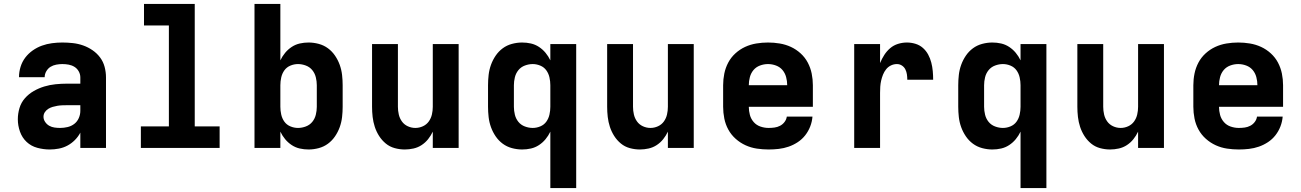

<svg xmlns="http://www.w3.org/2000/svg" viewBox="-20 -755 6640 980"><path d="M234 8Q202 8 170.5 -0.5Q139 -9 116 -30.5Q93 -52 82 -83Q71 -114 71 -146Q71 -175 79.5 -203.5Q88 -232 107.5 -254Q127 -276 152.5 -290.5Q178 -305 206 -313.5Q234 -322 263.5 -325Q293 -328 322 -328H390V-360Q390 -376 382 -390.5Q374 -405 360.5 -413.5Q347 -422 331 -425Q315 -428 298 -428Q283 -428 267 -425Q251 -422 238 -414Q225 -406 216.5 -391.5Q208 -377 208 -361H77Q77 -361 77 -361Q77 -361 77 -362Q77 -388 85 -414Q93 -440 109 -461Q125 -482 147 -497.5Q169 -513 194 -522Q219 -531 245.5 -534.5Q272 -538 298 -538Q325 -538 352 -535Q379 -532 404.5 -523Q430 -514 452.5 -498.5Q475 -483 491 -461.5Q507 -440 514 -413.5Q521 -387 521 -360V0H390V-78Q379 -57 362 -40Q345 -23 324.5 -12Q304 -1 280.5 3.5Q257 8 234 8ZM287 -102Q306 -102 325 -106.5Q344 -111 359 -122.5Q374 -134 382 -152Q390 -170 390 -189V-218H322Q310 -218 297.5 -217.5Q285 -217 273 -215Q261 -213 249 -209.5Q237 -206 226.5 -199.5Q216 -193 209 -182.5Q202 -172 202 -159Q202 -145 210.5 -132.5Q219 -120 231.5 -113Q244 -106 258.5 -104Q273 -102 287 -102Z M699 0V-110H842V-625H715V-735H974V-110H1101V0Z M1555 8Q1532 8 1510 3Q1488 -2 1469 -14.5Q1450 -27 1435.5 -44.5Q1421 -62 1411 -83V0H1279V-735H1411V-447Q1421 -468 1435.5 -485.5Q1450 -503 1469 -515.5Q1488 -528 1510 -533Q1532 -538 1555 -538Q1581 -538 1607 -531Q1633 -524 1654 -508.5Q1675 -493 1690 -471Q1705 -449 1714 -424Q1723 -399 1726 -372.5Q1729 -346 1729 -320V-210Q1729 -184 1726 -157.5Q1723 -131 1714 -106Q1705 -81 1690 -59Q1675 -37 1654 -21.5Q1633 -6 1607 1Q1581 8 1555 8ZM1501 -102Q1521 -102 1541 -109.5Q1561 -117 1574 -133Q1587 -149 1592 -169.5Q1597 -190 1597 -210V-320Q1597 -340 1592 -360.5Q1587 -381 1574 -397Q1561 -413 1541 -420.5Q1521 -428 1501 -428Q1481 -428 1462 -420Q1443 -412 1431.5 -396Q1420 -380 1415.5 -360Q1411 -340 1411 -320V-210Q1411 -190 1415.5 -170Q1420 -150 1431.5 -134Q1443 -118 1462 -110Q1481 -102 1501 -102Z M2046 8Q2020 8 1994.5 1Q1969 -6 1949 -22.5Q1929 -39 1915 -61Q1901 -83 1893 -107.5Q1885 -132 1882 -158Q1879 -184 1879 -210V-530H2011V-210Q2011 -190 2015.5 -170.5Q2020 -151 2031.5 -135Q2043 -119 2061.5 -110.5Q2080 -102 2100 -102Q2120 -102 2138.5 -110.5Q2157 -119 2168.5 -135Q2180 -151 2184.5 -170.5Q2189 -190 2189 -210V-530H2321V0H2189V-83Q2179 -62 2165 -44.5Q2151 -27 2132 -14.5Q2113 -2 2090.5 3Q2068 8 2046 8Z M2789 205V-83Q2779 -62 2764.5 -44.5Q2750 -27 2731 -14.5Q2712 -2 2690 3Q2668 8 2645 8Q2619 8 2593 1Q2567 -6 2546 -21.5Q2525 -37 2510 -59Q2495 -81 2486 -106Q2477 -131 2474 -157.5Q2471 -184 2471 -210V-320Q2471 -346 2474 -372.5Q2477 -399 2486 -424Q2495 -449 2510 -471Q2525 -493 2546 -508.5Q2567 -524 2593 -531Q2619 -538 2645 -538Q2668 -538 2690 -533Q2712 -528 2731 -515.5Q2750 -503 2764.5 -485.5Q2779 -468 2789 -447V-530H2921V205ZM2699 -102Q2719 -102 2738 -110Q2757 -118 2768.5 -134Q2780 -150 2784.5 -170Q2789 -190 2789 -210V-320Q2789 -340 2784.5 -360Q2780 -380 2768.5 -396Q2757 -412 2738 -420Q2719 -428 2699 -428Q2679 -428 2659 -420.5Q2639 -413 2626 -397Q2613 -381 2608 -360.5Q2603 -340 2603 -320V-210Q2603 -190 2608 -169.5Q2613 -149 2626 -133Q2639 -117 2659 -109.5Q2679 -102 2699 -102Z M3246 8Q3220 8 3194.5 1Q3169 -6 3149 -22.5Q3129 -39 3115 -61Q3101 -83 3093 -107.5Q3085 -132 3082 -158Q3079 -184 3079 -210V-530H3211V-210Q3211 -190 3215.5 -170.5Q3220 -151 3231.5 -135Q3243 -119 3261.5 -110.5Q3280 -102 3300 -102Q3320 -102 3338.5 -110.5Q3357 -119 3368.5 -135Q3380 -151 3384.5 -170.5Q3389 -190 3389 -210V-530H3521V0H3389V-83Q3379 -62 3365 -44.5Q3351 -27 3332 -14.5Q3313 -2 3290.5 3Q3268 8 3246 8Z M3903 8Q3873 8 3843 3.5Q3813 -1 3785.5 -13.5Q3758 -26 3735 -46.5Q3712 -67 3697.5 -93.5Q3683 -120 3677 -150Q3671 -180 3671 -210V-320Q3671 -350 3677 -379.5Q3683 -409 3697 -435.5Q3711 -462 3733.5 -482.5Q3756 -503 3783 -515.5Q3810 -528 3840 -533Q3870 -538 3900 -538Q3930 -538 3960 -533Q3990 -528 4017 -515.5Q4044 -503 4066.5 -482.5Q4089 -462 4103 -435.5Q4117 -409 4123 -379.5Q4129 -350 4129 -320V-210H4074H3802Q3802 -189 3807.5 -168.5Q3813 -148 3827 -132Q3841 -116 3861.5 -109Q3882 -102 3903 -102Q3918 -102 3933 -104Q3948 -106 3961.5 -113Q3975 -120 3984.5 -132.5Q3994 -145 3996 -160H4127Q4125 -134 4115.5 -109.5Q4106 -85 4090 -64.5Q4074 -44 4052 -29.5Q4030 -15 4005.5 -6.5Q3981 2 3955 5Q3929 8 3903 8ZM3802 -320H3998Q3998 -341 3992.5 -361.5Q3987 -382 3974 -397.5Q3961 -413 3941 -420.5Q3921 -428 3900 -428Q3879 -428 3859 -420.5Q3839 -413 3826 -397.5Q3813 -382 3807.5 -361.5Q3802 -341 3802 -320Z M4340 0V-530H4472V-433Q4481 -455 4493.5 -474.5Q4506 -494 4523.5 -509Q4541 -524 4563.5 -531Q4586 -538 4609 -538Q4631 -538 4652.5 -531.5Q4674 -525 4690.5 -510.5Q4707 -496 4717.5 -476.5Q4728 -457 4733.5 -435.5Q4739 -414 4741 -392Q4743 -370 4743 -348H4611Q4611 -362 4609 -375.5Q4607 -389 4601 -401Q4595 -413 4583.5 -420.5Q4572 -428 4558 -428Q4542 -428 4527.5 -421Q4513 -414 4503 -401.5Q4493 -389 4487 -374Q4481 -359 4477.5 -343.5Q4474 -328 4473 -312.5Q4472 -297 4472 -281V0Z M5189 205V-83Q5179 -62 5164.5 -44.5Q5150 -27 5131 -14.5Q5112 -2 5090 3Q5068 8 5045 8Q5019 8 4993 1Q4967 -6 4946 -21.5Q4925 -37 4910 -59Q4895 -81 4886 -106Q4877 -131 4874 -157.5Q4871 -184 4871 -210V-320Q4871 -346 4874 -372.5Q4877 -399 4886 -424Q4895 -449 4910 -471Q4925 -493 4946 -508.5Q4967 -524 4993 -531Q5019 -538 5045 -538Q5068 -538 5090 -533Q5112 -528 5131 -515.5Q5150 -503 5164.5 -485.5Q5179 -468 5189 -447V-530H5321V205ZM5099 -102Q5119 -102 5138 -110Q5157 -118 5168.5 -134Q5180 -150 5184.5 -170Q5189 -190 5189 -210V-320Q5189 -340 5184.5 -360Q5180 -380 5168.5 -396Q5157 -412 5138 -420Q5119 -428 5099 -428Q5079 -428 5059 -420.5Q5039 -413 5026 -397Q5013 -381 5008 -360.5Q5003 -340 5003 -320V-210Q5003 -190 5008 -169.5Q5013 -149 5026 -133Q5039 -117 5059 -109.5Q5079 -102 5099 -102Z M5646 8Q5620 8 5594.5 1Q5569 -6 5549 -22.5Q5529 -39 5515 -61Q5501 -83 5493 -107.5Q5485 -132 5482 -158Q5479 -184 5479 -210V-530H5611V-210Q5611 -190 5615.5 -170.5Q5620 -151 5631.5 -135Q5643 -119 5661.5 -110.5Q5680 -102 5700 -102Q5720 -102 5738.5 -110.5Q5757 -119 5768.5 -135Q5780 -151 5784.5 -170.5Q5789 -190 5789 -210V-530H5921V0H5789V-83Q5779 -62 5765 -44.5Q5751 -27 5732 -14.5Q5713 -2 5690.5 3Q5668 8 5646 8Z M6303 8Q6273 8 6243 3.5Q6213 -1 6185.5 -13.5Q6158 -26 6135 -46.5Q6112 -67 6097.5 -93.5Q6083 -120 6077 -150Q6071 -180 6071 -210V-320Q6071 -350 6077 -379.5Q6083 -409 6097 -435.5Q6111 -462 6133.5 -482.5Q6156 -503 6183 -515.5Q6210 -528 6240 -533Q6270 -538 6300 -538Q6330 -538 6360 -533Q6390 -528 6417 -515.5Q6444 -503 6466.5 -482.5Q6489 -462 6503 -435.5Q6517 -409 6523 -379.5Q6529 -350 6529 -320V-210H6474H6202Q6202 -189 6207.5 -168.5Q6213 -148 6227 -132Q6241 -116 6261.5 -109Q6282 -102 6303 -102Q6318 -102 6333 -104Q6348 -106 6361.5 -113Q6375 -120 6384.5 -132.5Q6394 -145 6396 -160H6527Q6525 -134 6515.5 -109.5Q6506 -85 6490 -64.5Q6474 -44 6452 -29.5Q6430 -15 6405.5 -6.5Q6381 2 6355 5Q6329 8 6303 8ZM6202 -320H6398Q6398 -341 6392.5 -361.5Q6387 -382 6374 -397.5Q6361 -413 6341 -420.5Q6321 -428 6300 -428Q6279 -428 6259 -420.5Q6239 -413 6226 -397.5Q6213 -382 6207.5 -361.5Q6202 -341 6202 -320Z"/></svg>

Font: Iosevka Curly XBdEx
Style: Regular
Weight: 800
Width: 7
Monospace: yes
Designer: Belleve Invis
Foundry: Belleve Invis
Version: Version 11.1.0; ttfautohint (v1.8.3)